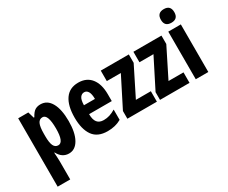

<svg xmlns="http://www.w3.org/2000/svg" viewBox="-146 -1225 2279 1921"><g transform="rotate(-30 993.5 -264.0)"><path d="M314 -560Q392 -560 434.5 -484.5Q477 -409 477 -274Q477 -141 434.5 -65.5Q392 10 319 10Q281 10 250.5 -9.5Q220 -29 198 -71H193Q195 -37 196.5 -12.5Q198 12 198 28V240H53V-550H170L191 -478H198Q225 -528 251.5 -544Q278 -560 314 -560ZM268 -438Q231 -438 214.5 -402.5Q198 -367 198 -287V-258Q198 -184 214.5 -149.5Q231 -115 267 -115Q330 -115 330 -272Q330 -438 268 -438Z M750 -559Q846 -559 898 -493Q950 -427 950 -310V-231H688Q688 -167 712.5 -136.5Q737 -106 787 -106Q823 -106 855 -116Q887 -126 924 -148V-29Q889 -9 850 0.5Q811 10 766 10Q650 10 597.5 -64.5Q545 -139 545 -272Q545 -410 597 -484.5Q649 -559 750 -559ZM754 -446Q725 -446 707 -420.5Q689 -395 688 -334H815Q815 -390 799 -418Q783 -446 754 -446Z M1338 0H997V-89L1169 -429H1007V-550H1331V-453L1165 -121H1338Z M1715 0H1374V-89L1546 -429H1384V-550H1708V-453L1542 -121H1715Z M1860 -768Q1937 -768 1937 -689Q1937 -611 1860 -611Q1782 -611 1782 -689Q1782 -768 1860 -768ZM1932 -550V0H1787V-550Z"/></g></svg>

Font: Noto Sans Myanmar UI ExtraCondensed ExtraBold
Style: Regular
Weight: 800
Width: 2
Designer: Monotype Design Team
Foundry: Monotype Imaging Inc.
Version: Version 2.103; ttfautohint (v1.8.4.7-5d5b)